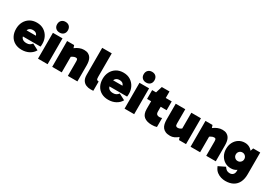

<svg xmlns="http://www.w3.org/2000/svg" viewBox="39 -1850 4467 3152"><g transform="rotate(30 2272.5 -274.0)"><path d="M264 9Q189 9 133 -22Q77 -53 46 -110Q15 -167 15 -245Q15 -320 46 -378.5Q77 -437 133 -470.5Q189 -504 264 -504Q342 -504 397.5 -468.5Q453 -433 483 -375Q513 -317 513 -248Q513 -230 512 -215Q511 -200 509 -192H143V-309H367L358 -279Q358 -318 335.5 -342Q313 -366 266 -366Q223 -366 197.5 -341.5Q172 -317 172 -275V-219Q172 -173 200.5 -149Q229 -125 279 -125Q317 -125 340.5 -139.5Q364 -154 380 -176L497 -115Q467 -59 405.5 -25Q344 9 264 9Z M754 0H572V-490H754ZM561 -647Q561 -694 589 -722Q617 -750 663 -750Q710 -750 737.5 -722Q765 -694 765 -647Q765 -602 737.5 -574.5Q710 -547 663 -547Q617 -547 589 -574.5Q561 -602 561 -647Z M1158 -504Q1206 -504 1237.5 -487.5Q1269 -471 1287 -443Q1305 -415 1312 -379Q1319 -343 1319 -304V0H1138V-273Q1138 -307 1129.5 -317Q1121 -327 1101 -327Q1088 -327 1073.5 -322.5Q1059 -318 1042.5 -308.5Q1026 -299 1007 -285L962 -373H1022V0H841V-490H974L1010 -385L941 -394Q965 -421 998.5 -446Q1032 -471 1072.5 -487.5Q1113 -504 1158 -504Z M1569 5Q1524 5 1484.5 -11.5Q1445 -28 1420.5 -66Q1396 -104 1396 -170V-681H1577V-234Q1577 -193 1588.5 -183Q1600 -173 1622 -173V3Q1614 4 1597 4.5Q1580 5 1569 5Z M1905 9Q1830 9 1774 -22Q1718 -53 1687 -110Q1656 -167 1656 -245Q1656 -320 1687 -378.5Q1718 -437 1774 -470.5Q1830 -504 1905 -504Q1983 -504 2038.5 -468.5Q2094 -433 2124 -375Q2154 -317 2154 -248Q2154 -230 2153 -215Q2152 -200 2150 -192H1784V-309H2008L1999 -279Q1999 -318 1976.5 -342Q1954 -366 1907 -366Q1864 -366 1838.5 -341.5Q1813 -317 1813 -275V-219Q1813 -173 1841.5 -149Q1870 -125 1920 -125Q1958 -125 1981.5 -139.5Q2005 -154 2021 -176L2138 -115Q2108 -59 2046.5 -25Q1985 9 1905 9Z M2395 0H2213V-490H2395ZM2202 -647Q2202 -694 2230 -722Q2258 -750 2304 -750Q2351 -750 2378.5 -722Q2406 -694 2406 -647Q2406 -602 2378.5 -574.5Q2351 -547 2304 -547Q2258 -547 2230 -574.5Q2202 -602 2202 -647Z M2730 8Q2636 8 2583 -34.5Q2530 -77 2530 -177V-484L2527 -490L2565 -613H2711V-235Q2711 -196 2728 -181Q2745 -166 2774 -166Q2788 -166 2801.5 -169Q2815 -172 2824 -175V-5Q2803 2 2780.5 5Q2758 8 2730 8ZM2453 -323V-490H2824V-323Z M3082 14Q3028 14 2993 -1.5Q2958 -17 2937.5 -44Q2917 -71 2908.5 -107.5Q2900 -144 2900 -186V-490H3081V-217Q3081 -184 3093 -173.5Q3105 -163 3125 -163Q3138 -163 3151 -166.5Q3164 -170 3179 -179Q3194 -188 3212 -205L3256 -117H3196V-490H3378V0H3245L3208 -105L3277 -96Q3254 -70 3223 -44.5Q3192 -19 3156.5 -2.5Q3121 14 3082 14Z M3781 -504Q3829 -504 3860.5 -487.5Q3892 -471 3910 -443Q3928 -415 3935 -379Q3942 -343 3942 -304V0H3761V-273Q3761 -307 3752.5 -317Q3744 -327 3724 -327Q3711 -327 3696.5 -322.5Q3682 -318 3665.5 -308.5Q3649 -299 3630 -285L3585 -373H3645V0H3464V-490H3597L3633 -385L3564 -394Q3588 -421 3621.5 -446Q3655 -471 3695.5 -487.5Q3736 -504 3781 -504Z M4235 202Q4197 202 4154.5 190Q4112 178 4075 150Q4038 122 4016 74L4007 54L4133 -7Q4157 28 4179.5 42Q4202 56 4238 56Q4273 56 4297 33Q4321 10 4321 -34V-187H4330V-347H4321L4368 -490H4502V-77Q4502 10 4472 72.5Q4442 135 4382.5 168.5Q4323 202 4235 202ZM4210 -23Q4146 -23 4095.5 -54Q4045 -85 4015.5 -139.5Q3986 -194 3986 -263Q3986 -332 4014.5 -386.5Q4043 -441 4093 -472.5Q4143 -504 4207 -504Q4265 -504 4309 -473.5Q4353 -443 4378 -389Q4403 -335 4403 -263Q4403 -186 4379.5 -132.5Q4356 -79 4312.5 -51Q4269 -23 4210 -23ZM4250 -183Q4283 -183 4306.5 -206.5Q4330 -230 4330 -263Q4330 -298 4306.5 -321.5Q4283 -345 4250 -345Q4216 -345 4193 -321.5Q4170 -298 4170 -263Q4170 -230 4193 -206.5Q4216 -183 4250 -183Z"/></g></svg>

Font: Gabarito Black
Style: Regular
Weight: 900
Designer: Leandro Assis / Alvaro Franca / Felipe Casaprima
Foundry: Naipe Foundry
Version: Version 1.000